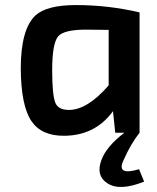

<svg xmlns="http://www.w3.org/2000/svg" viewBox="-20 -524 621 758"><path d="M531 0Q496 44 467 110Q439 171 529 144L549 193Q452 232 403 199Q358 169 380 109Q399 55 471 0H435L426 -85Q356 11 234 12Q144 13 104 -46Q63 -107 62 -253Q62 -410 121 -464Q166 -504 280 -504Q408 -504 531 -475ZM320 -407Q233 -407 210 -381Q186 -353 186 -247Q186 -147 199 -117Q211 -90 252 -90Q325 -90 409 -187V-406Z"/></svg>

Font: Taylor Sans Upright Semi Bold
Style: Regular
Weight: 600
Italic angle: -8°
Designer: Natanael Gama
Version: Version 1.001 September 8, 2015